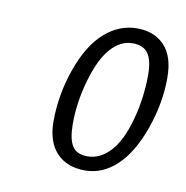

<svg xmlns="http://www.w3.org/2000/svg" viewBox="-49 -770 410 424"><g transform="rotate(10 155.5 -557.5)"><path d="M311 -626Q311 -568.8 290.5 -511Q270 -453.1 238.3 -423.1Q206.5 -393.1 167 -393.1Q126.5 -393.1 103.3 -417.7Q80.1 -442.4 80.1 -487.8Q80.1 -547.9 100.6 -606Q121.1 -664.1 153.8 -693.1Q186.5 -722.2 227.1 -722.2Q265.1 -722.2 288.1 -698.2Q311 -674.3 311 -626ZM223.1 -688Q194.8 -688 173.1 -662.8Q151.4 -637.7 137.2 -587.9Q123 -538.1 123 -490.2Q123 -456.5 132.8 -440.7Q142.6 -424.8 167 -424.8Q195.3 -424.8 218 -449.2Q240.7 -473.6 254.4 -523.4Q268.1 -573.2 268.1 -625Q268.1 -657.2 257.6 -672.6Q247.1 -688 223.1 -688Z"/></g></svg>

Font: TypoPRO Open Sans Condensed
Style: Italic
Weight: 300
Width: 3
Italic angle: -12°
Foundry: Ascender Corporation
Version: Version 1.10